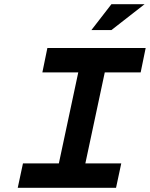

<svg xmlns="http://www.w3.org/2000/svg" viewBox="-20 -900 718 920"><path d="M678 -670H207L183 -553H355L262 -117H90L65 0H536L561 -117H389L482 -553H654ZM418 -756H514L673 -880H514Z"/></svg>

Font: LT Wave Mono Bold
Style: Italic
Weight: 700
Designer: Daniel Lyons
Version: Version 2.5 (Glyphs App)